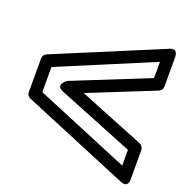

<svg xmlns="http://www.w3.org/2000/svg" viewBox="-107 -702 723 755"><g transform="rotate(20 255.0 -324.5)"><path d="M16.1 -254.9V-394Q16.1 -409.7 30.8 -417L475.1 -602.1Q476.6 -603 478.8 -604Q481 -605 487.1 -606Q493.2 -606.9 497.8 -605.5Q502.4 -604 506.1 -597.4Q509.8 -590.8 509.8 -579.1V-457Q509.8 -440.9 494.1 -434.1L220.2 -324.2L494.1 -213.9Q501 -210.9 505.4 -204.3Q509.8 -197.8 509.8 -190.9V-69.8Q509.8 -68.8 509.8 -67.6Q509.8 -66.4 509.5 -62.5Q509.3 -58.6 508.3 -55.7Q507.3 -52.7 504.9 -49.3Q502.4 -45.9 499 -44.2Q495.6 -42.5 489.3 -43Q482.9 -43.5 475.1 -46.9L30.8 -231.9Q16.1 -237.8 16.1 -254.9ZM65.9 -272 460 -107.9V-173.8L144 -300.8Q131.3 -305.7 126.7 -312.5Q122.1 -319.3 124.5 -325.2Q127 -331.1 131.1 -336.2Q135.3 -341.3 139.6 -344.2L144 -347.2L460 -474.1V-542L65.9 -377Z"/></g></svg>

Font: Trueno Bold Outline
Style: Regular
Weight: 700
Width: 6
Designer: Julieta Ulanovsky
Foundry: Julieta Ulanovsky
Version: Version 3.001b | FøM Fix